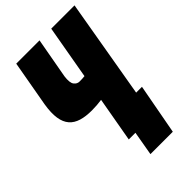

<svg xmlns="http://www.w3.org/2000/svg" viewBox="-252 -800 1025 1025"><g transform="rotate(-45 261.0 -287.0)"><path d="M247.1 137.2H416L469.2 -148.9H425.3L522 -710.9H346.2L292.5 -406.2C280.3 -404.8 267.6 -404.3 253.4 -404.3C241.2 -404.3 231.4 -409.7 223.1 -420.4C214.8 -430.7 212.4 -451.2 216.3 -481L257.8 -710.9H82L35.6 -449.7C10.7 -295.9 70.3 -249 190.9 -248.5C217.3 -248.5 242.2 -250.5 265.6 -253.9L220.7 0H271Z"/></g></svg>

Font: Roboto Flex Super Cond Black
Style: Italic
Weight: 900
Width: 3
Italic angle: -10°
Designer: Berlow after Robertson
Foundry: Google
Version: Version 3.200;Glyphs 3.3 (3311)